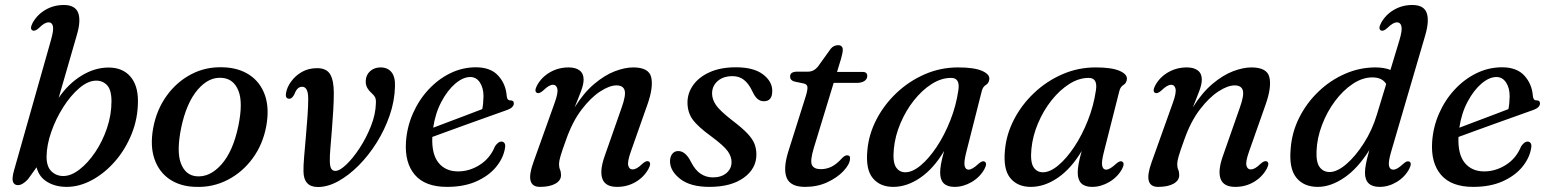

<svg xmlns="http://www.w3.org/2000/svg" viewBox="-20 -738 6208 769"><path d="M184 -577Q195.5 -617 192 -632.8Q188.5 -648.5 175 -648.5Q166.5 -648.5 157.2 -643.2Q148 -638 135 -625Q119.5 -611.5 110.5 -616Q98 -622 110.5 -646Q128.5 -679 161.8 -698.5Q195 -718 235.5 -718Q281 -718 293 -686.8Q305 -655.5 287.5 -597L215 -346Q253.5 -402.5 306.5 -435Q359.5 -467.5 415 -467.5Q470 -467.5 501.2 -432.5Q532.5 -397.5 532.5 -333.5Q532.5 -264 507.5 -202Q482.5 -140 441 -92.2Q399.5 -44.5 348.8 -17Q298 10.5 247 10.5Q202 10.5 169 -9.5Q136 -29.5 126.5 -68L92 -20Q70 3.5 52 3.5Q37 3.5 32 -9.8Q27 -23 36.5 -56.5ZM364.5 -415Q332 -414.5 297.5 -385Q263 -355.5 233.5 -309.2Q204 -263 185.5 -210.2Q167 -157.5 166.5 -110.5Q166.5 -70.5 186 -51.8Q205.5 -33 233.5 -33Q264.5 -33 298.2 -59Q332 -85 361.2 -128.2Q390.5 -171.5 408.5 -224.8Q426.5 -278 426.5 -332.5Q426.5 -378 408.8 -396.8Q391 -415.5 364.5 -415Z M872.5 -468.5Q934.5 -467 978.2 -438.5Q1022 -410 1040.8 -357.8Q1059.5 -305.5 1046.5 -233Q1033 -160 992.2 -104.2Q951.5 -48.5 892.2 -17.8Q833 13 764 10.5Q703 9 660.2 -19.5Q617.5 -48 599 -100.2Q580.5 -152.5 593.5 -225Q607 -298 647.2 -354Q687.5 -410 745.8 -440.5Q804 -471 872.5 -468.5ZM766 -32Q820.5 -27 867 -79.5Q913.5 -132 934.5 -233Q954 -327 935 -374.5Q916 -422 870.5 -426Q817 -431.5 771.8 -378.8Q726.5 -326 705.5 -225.5Q686.5 -131 704.5 -83.8Q722.5 -36.5 766 -32Z M1195.5 -52Q1195 -72.5 1198 -108.8Q1201 -145 1204.8 -187.5Q1208.5 -230 1211.5 -271Q1214.5 -312 1214.5 -342.5Q1214.5 -390.5 1190 -390.5Q1170.5 -390.5 1160 -362.5Q1150.5 -342.5 1139 -342.5Q1122 -342.5 1125.5 -364.5Q1129 -388 1145.8 -411.2Q1162.5 -434.5 1189 -449.8Q1215.5 -465 1250 -465Q1288 -465 1302.5 -440.2Q1317 -415.5 1317 -365Q1317 -336.5 1314.8 -297Q1312.5 -257.5 1309.2 -217Q1306 -176.5 1303.2 -143.8Q1300.5 -111 1301 -95Q1301 -72 1306.5 -62.8Q1312 -53.5 1323 -53.5Q1340.5 -53.5 1367.2 -79Q1394 -104.5 1420.8 -145.5Q1447.5 -186.5 1466 -233.5Q1484.5 -280.5 1485.5 -324Q1486.5 -339.5 1482.5 -347.8Q1478.5 -356 1466.5 -367Q1455.5 -377 1449.8 -388.5Q1444 -400 1445 -415.5Q1446 -438 1462.5 -453Q1479 -468 1504.5 -468Q1532.5 -468 1548 -449Q1563.5 -430 1562 -391Q1560.5 -333.5 1540.8 -276Q1521 -218.5 1488.8 -167Q1456.5 -115.5 1416.8 -75.5Q1377 -35.5 1334.8 -12.2Q1292.5 11 1253.5 11Q1196 11 1195.5 -52Z M2002 -141.5Q1995 -103 1966 -68.2Q1937 -33.5 1887.8 -11.5Q1838.5 10.5 1770.5 10.5Q1683 10.5 1641.8 -37.5Q1600.5 -85.5 1606 -169.5Q1610 -229.5 1633.8 -283.5Q1657.5 -337.5 1696.2 -379.2Q1735 -421 1783.8 -444.8Q1832.5 -468.5 1886 -468.5Q1945 -468.5 1975.5 -435Q2006 -401.5 2009.5 -353.5Q2011 -336 2023.5 -336Q2038 -336.5 2038 -323.5Q2038 -316 2031.2 -309Q2024.5 -302 2005.5 -295.5Q1983 -287.5 1945.8 -274.2Q1908.5 -261 1865.5 -245.5Q1822.5 -230 1781.8 -215.2Q1741 -200.5 1711.5 -189.5Q1708.5 -120.5 1736.5 -86Q1764.5 -51.5 1814.5 -51.5Q1860.5 -51.5 1901.8 -77.8Q1943 -104 1962.5 -152Q1975.5 -171 1988 -171Q1996.5 -171 2001 -164Q2005.5 -157 2002 -141.5ZM1863.5 -429.5Q1834.5 -429.5 1803.2 -402.8Q1772 -376 1747.8 -330.2Q1723.5 -284.5 1715 -226.5Q1743 -237 1778.5 -250.5Q1814 -264 1849.2 -277.2Q1884.5 -290.5 1911.5 -301Q1916 -322 1916.5 -352.5Q1916.5 -386 1902 -407.8Q1887.5 -429.5 1863.5 -429.5Z M2130.5 -366Q2118.5 -372 2131 -396Q2149 -429 2182.8 -448.5Q2216.5 -468 2258 -468Q2285.5 -468 2301.5 -455.8Q2317.5 -443.5 2317.5 -419.5Q2317.5 -401 2308 -375.2Q2298.5 -349.5 2281.5 -308Q2318.5 -367 2360.5 -402.2Q2402.5 -437.5 2443 -452.8Q2483.5 -468 2516 -468Q2579 -468 2588.2 -428.5Q2597.5 -389 2573.5 -320.5L2506.5 -130.5Q2492.5 -91 2496.2 -75.2Q2500 -59.5 2513.5 -59.5Q2521.5 -59.5 2530.8 -64.5Q2540 -69.5 2553.5 -82.5Q2568.5 -96 2578 -91.5Q2590 -85.5 2577.5 -62Q2559.5 -29 2526 -9.2Q2492.5 10.5 2451.5 10.5Q2405 10.5 2393 -21Q2381 -52.5 2401 -110.5L2469.5 -306Q2487.5 -356 2481.8 -376Q2476 -396 2449 -396Q2421.5 -396 2384 -371.8Q2346.5 -347.5 2309.8 -299.5Q2273 -251.5 2247.5 -179Q2230.5 -132.5 2224.8 -112.2Q2219 -92 2219 -81Q2219 -67.5 2223 -58.5Q2227 -49.5 2227 -36.5Q2227 -15 2204.2 -2.2Q2181.5 10.5 2142.5 10.5Q2081 10.5 2116 -87L2202 -327.5Q2216 -366.5 2212.2 -382.5Q2208.5 -398.5 2195 -398.5Q2187 -398.5 2177.8 -393.2Q2168.5 -388 2155 -375Q2139.5 -361.5 2130.5 -366Z M2835.5 -27.5Q2869 -27.5 2889.5 -44.8Q2910 -62 2910 -89Q2910 -111 2894.5 -132.8Q2879 -154.5 2829 -191.5Q2774 -231.5 2753.8 -260Q2733.5 -288.5 2733.5 -327.5Q2733.5 -365.5 2756.8 -397.8Q2780 -430 2823.2 -449.2Q2866.5 -468.5 2927.5 -468.5Q2998.5 -468.5 3035.8 -440.2Q3073 -412 3073 -374.5Q3073.5 -332.5 3039.5 -332.5Q3025 -332.5 3014 -341.8Q3003 -351 2992 -375Q2978.5 -403 2959.8 -418Q2941 -433 2914 -433Q2876.5 -433 2854.2 -413.2Q2832 -393.5 2832 -363.5Q2832 -340.5 2847.5 -317.5Q2863 -294.5 2912.5 -256Q2951.5 -226.5 2972.5 -204.5Q2993.5 -182.5 3001.5 -162.8Q3009.5 -143 3009.5 -119Q3009.5 -62.5 2958.8 -26Q2908 10.5 2821.5 10.5Q2745 10.5 2704.2 -21.5Q2663.5 -53.5 2663.5 -92.5Q2664 -111 2672.8 -122Q2681.5 -133 2696.5 -133Q2726 -133 2747.5 -89.5Q2765 -55.5 2787 -41.5Q2809 -27.5 2835.5 -27.5Z M3200 -403.5 3161.5 -411.5Q3144.5 -416.5 3144.5 -431.5Q3144.5 -451 3173 -451H3216.5Q3238.5 -451 3255 -470L3307.5 -543Q3319.5 -557 3336.5 -557Q3355.5 -557 3355.5 -538.5Q3355.5 -527 3348.5 -502.5L3332.5 -450H3435Q3453.5 -450 3453.5 -434Q3453.5 -421 3442 -413.5Q3430.5 -406 3411 -406H3319L3239.5 -145.5Q3224 -94 3232 -77.2Q3240 -60.5 3267.5 -60.5Q3290.5 -60.5 3310.8 -70.5Q3331 -80.5 3353 -105Q3364 -116 3372.5 -116Q3386.5 -116 3384.5 -101Q3383 -79.5 3358.5 -53.2Q3334 -27 3294 -8.2Q3254 10.5 3204.5 10.5Q3146.5 10.5 3131.2 -25Q3116 -60.5 3136.5 -128.5L3208 -355Q3215.5 -380.5 3213.8 -390.5Q3212 -400.5 3200 -403.5Z M3850.5 -130Q3840 -89.5 3843.5 -74Q3847 -58.5 3859 -58.5Q3874 -58.5 3898.5 -81.5Q3914 -95.5 3923 -91Q3935.5 -85 3923 -61Q3905 -28.5 3871.8 -9Q3838.5 10.5 3803 10.5Q3745.5 10.5 3745.5 -46.5Q3745.5 -61.5 3748.8 -80.5Q3752 -99.5 3761.5 -133.5Q3720 -63.5 3666.5 -26.5Q3613 10.5 3557.5 10.5Q3504.5 10.5 3475.5 -24.8Q3446.5 -60 3454 -136.5Q3459.5 -199.5 3490 -258.8Q3520.5 -318 3570.2 -365.2Q3620 -412.5 3683.2 -440.2Q3746.5 -468 3817 -468Q3881 -468 3912.5 -454.5Q3944 -441 3942.5 -421.5Q3941 -405 3929 -398Q3917 -391 3912.5 -374.5ZM3560 -141.5Q3555 -90 3568.2 -69Q3581.5 -48 3606 -48Q3634.5 -48 3667.5 -75.5Q3700.5 -103 3731.8 -150Q3763 -197 3786.2 -255.8Q3809.5 -314.5 3818.5 -377Q3826 -426 3789.5 -426Q3750 -426 3711.5 -401.5Q3673 -377 3640.5 -336Q3608 -295 3586.5 -244.2Q3565 -193.5 3560 -141.5Z M4401.5 -130Q4391 -89.5 4394.5 -74Q4398 -58.5 4410 -58.5Q4425 -58.5 4449.5 -81.5Q4465 -95.5 4474 -91Q4486.5 -85 4474 -61Q4456 -28.5 4422.8 -9Q4389.5 10.5 4354 10.5Q4296.5 10.5 4296.5 -46.5Q4296.5 -61.5 4299.8 -80.5Q4303 -99.5 4312.5 -133.5Q4271 -63.5 4217.5 -26.5Q4164 10.5 4108.5 10.5Q4055.5 10.5 4026.5 -24.8Q3997.5 -60 4005 -136.5Q4010.5 -199.5 4041 -258.8Q4071.5 -318 4121.2 -365.2Q4171 -412.5 4234.2 -440.2Q4297.5 -468 4368 -468Q4432 -468 4463.5 -454.5Q4495 -441 4493.5 -421.5Q4492 -405 4480 -398Q4468 -391 4463.5 -374.5ZM4111 -141.5Q4106 -90 4119.2 -69Q4132.5 -48 4157 -48Q4185.5 -48 4218.5 -75.5Q4251.5 -103 4282.8 -150Q4314 -197 4337.2 -255.8Q4360.5 -314.5 4369.5 -377Q4377 -426 4340.5 -426Q4301 -426 4262.5 -401.5Q4224 -377 4191.5 -336Q4159 -295 4137.5 -244.2Q4116 -193.5 4111 -141.5Z M4606.5 -366Q4594.5 -372 4607 -396Q4625 -429 4658.8 -448.5Q4692.5 -468 4734 -468Q4761.5 -468 4777.5 -455.8Q4793.5 -443.5 4793.5 -419.5Q4793.5 -401 4784 -375.2Q4774.5 -349.5 4757.5 -308Q4794.5 -367 4836.5 -402.2Q4878.5 -437.5 4919 -452.8Q4959.5 -468 4992 -468Q5055 -468 5064.2 -428.5Q5073.5 -389 5049.5 -320.5L4982.5 -130.5Q4968.5 -91 4972.2 -75.2Q4976 -59.5 4989.5 -59.5Q4997.5 -59.5 5006.8 -64.5Q5016 -69.5 5029.5 -82.5Q5044.5 -96 5054 -91.5Q5066 -85.5 5053.5 -62Q5035.5 -29 5002 -9.2Q4968.5 10.5 4927.5 10.5Q4881 10.5 4869 -21Q4857 -52.5 4877 -110.5L4945.5 -306Q4963.5 -356 4957.8 -376Q4952 -396 4925 -396Q4897.5 -396 4860 -371.8Q4822.5 -347.5 4785.8 -299.5Q4749 -251.5 4723.5 -179Q4706.5 -132.5 4700.8 -112.2Q4695 -92 4695 -81Q4695 -67.5 4699 -58.5Q4703 -49.5 4703 -36.5Q4703 -15 4680.2 -2.2Q4657.5 10.5 4618.5 10.5Q4557 10.5 4592 -87L4678 -327.5Q4692 -366.5 4688.2 -382.5Q4684.5 -398.5 4671 -398.5Q4663 -398.5 4653.8 -393.2Q4644.5 -388 4631 -375Q4615.5 -361.5 4606.5 -366Z M5688.5 -597 5552 -131Q5540 -90 5543.2 -74.2Q5546.5 -58.5 5560 -58.5Q5568 -58.5 5577.2 -63.8Q5586.5 -69 5600 -81.5Q5615 -95.5 5624.5 -91Q5636.5 -85 5624 -61Q5606.5 -28.5 5573.8 -9Q5541 10.5 5505.5 10.5Q5447 10.5 5447 -46.5Q5447 -61.5 5451 -82.2Q5455 -103 5464.5 -137Q5418.5 -63.5 5364.2 -26.5Q5310 10.5 5258 10.5Q5201.5 10.5 5171.8 -26.8Q5142 -64 5149.5 -143.5Q5154.5 -209 5184 -267.5Q5213.5 -326 5260.8 -371.2Q5308 -416.5 5366.8 -442.2Q5425.5 -468 5489 -468Q5523.5 -468 5549 -458L5585 -577Q5597 -617 5593 -632.8Q5589 -648.5 5575.5 -648.5Q5567.5 -648.5 5558.2 -643.2Q5549 -638 5535.5 -625Q5520.5 -611.5 5511 -616Q5499 -622 5511.5 -646Q5529.5 -679 5562.8 -698.5Q5596 -718 5636.5 -718Q5682.5 -718 5694 -686.8Q5705.5 -655.5 5688.5 -597ZM5253 -133Q5251 -87.5 5265.8 -68.2Q5280.5 -49 5305.5 -49Q5335 -49 5371.8 -80.2Q5408.5 -111.5 5442.2 -164Q5476 -216.5 5495 -280L5532 -401.5Q5516 -428 5476.5 -428Q5437 -428 5398 -402Q5359 -376 5326.8 -332.8Q5294.5 -289.5 5274.8 -237.2Q5255 -185 5253 -133Z M6112 -141.5Q6105 -103 6076 -68.2Q6047 -33.5 5997.8 -11.5Q5948.5 10.5 5880.5 10.5Q5793 10.5 5751.8 -37.5Q5710.5 -85.5 5716 -169.5Q5720 -229.5 5743.8 -283.5Q5767.5 -337.5 5806.2 -379.2Q5845 -421 5893.8 -444.8Q5942.5 -468.5 5996 -468.5Q6055 -468.5 6085.5 -435Q6116 -401.5 6119.5 -353.5Q6121 -336 6133.5 -336Q6148 -336.5 6148 -323.5Q6148 -316 6141.2 -309Q6134.5 -302 6115.5 -295.5Q6093 -287.5 6055.8 -274.2Q6018.5 -261 5975.5 -245.5Q5932.5 -230 5891.8 -215.2Q5851 -200.5 5821.5 -189.5Q5818.5 -120.5 5846.5 -86Q5874.5 -51.5 5924.5 -51.5Q5970.5 -51.5 6011.8 -77.8Q6053 -104 6072.5 -152Q6085.5 -171 6098 -171Q6106.5 -171 6111 -164Q6115.5 -157 6112 -141.5ZM5973.5 -429.5Q5944.5 -429.5 5913.2 -402.8Q5882 -376 5857.8 -330.2Q5833.5 -284.5 5825 -226.5Q5853 -237 5888.5 -250.5Q5924 -264 5959.2 -277.2Q5994.5 -290.5 6021.5 -301Q6026 -322 6026.5 -352.5Q6026.5 -386 6012 -407.8Q5997.5 -429.5 5973.5 -429.5Z"/></svg>

Font: Fraunces 9pt
Style: Italic
Weight: 400
Italic angle: -16°
Version: Version 1.000;[b76b70a41]